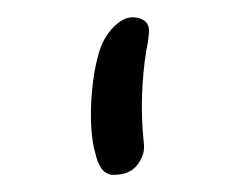

<svg xmlns="http://www.w3.org/2000/svg" viewBox="-20 -787 287 223"><path d="M144 -765Q154 -761 153 -749Q152 -737 150 -729Q146 -704 145 -677Q144 -650 147 -621Q149 -608 139.5 -595.5Q130 -583 109 -584Q101 -586 97 -592.5Q93 -599 91 -608Q87 -621 86 -639.5Q85 -658 86.5 -677Q88 -696 91.5 -712.5Q95 -729 100 -739Q108 -754 119.5 -762Q131 -770 144 -765Z"/></svg>

Font: Nanum Pen
Style: Regular
Weight: 400
Designer: Doo-yul Kwak; Hyunghwan Choi; Nicolas Noh;
Foundry: NHN Corporation
Version: Version 1.10